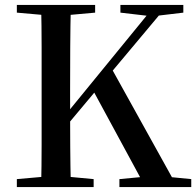

<svg xmlns="http://www.w3.org/2000/svg" viewBox="-20 -755 792 775"><path d="M146 0Q148 -85 148 -170.5Q148 -256 148 -342V-393Q148 -479 148 -564.5Q148 -650 146 -735H266Q264 -651 263.5 -565Q263 -479 263 -393V-302Q263 -240 263.5 -163Q264 -86 266 0ZM48 0V-32L195 -45H220L358 -32V0ZM48 -704V-735H364V-704L220 -691H195ZM462 0V-32L599 -45H620L752 -32V0ZM466 -704V-735H720V-704L611 -691L586 -690ZM203 -193 200 -254H215L236 -281L607 -735H657ZM567 0 353 -395 428 -483 696 0Z"/></svg>

Font: Noto Serif TC ExtraLight SemiBold
Style: Regular
Weight: 600
Version: Version 2.003-H1;hotconv 1.1.1;makeotfexe 2.6.0